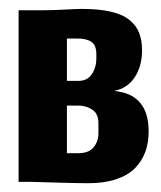

<svg xmlns="http://www.w3.org/2000/svg" viewBox="-20 -414 367 437"><path d="M158.3 -65.3H132.3V-173.7H158.3Q176 -173.7 190 -164.5Q204 -155.3 204 -133.7V-110.3Q204 -92 193 -78.7Q182 -65.3 158.3 -65.3ZM199.3 -290.7V-282.3Q199.3 -260.3 189 -245.2Q178.7 -230 159.3 -230H132.3V-326.3H156.7Q177.3 -326.3 188.3 -318.5Q199.3 -310.7 199.3 -290.7ZM181 3Q217.3 3 244.3 -6Q271.3 -15 287.2 -31.2Q303 -47.3 310.7 -68.2Q318.3 -89 318.3 -114.7Q318.3 -200 239.7 -207Q270.7 -213.3 287 -238.7Q303.3 -264 303.3 -299.3Q303.3 -322.3 296.8 -339Q290.3 -355.7 275 -368.3Q259.7 -381 232.8 -387.3Q206 -393.7 167 -393.7Q155 -393.7 128 -392.2Q101 -390.7 80 -390.7H22.3V0H54.3Q72.3 0.3 113.7 1.7Q155 3 181 3Z"/></svg>

Font: Jomhuria
Style: Regular
Weight: 400
Designer: Arabic design by Kourosh Beigpour, Latin design by Eben Sorkin, engineering by Lasse Fister and Khaled Hosney
Version: Version 1.0000